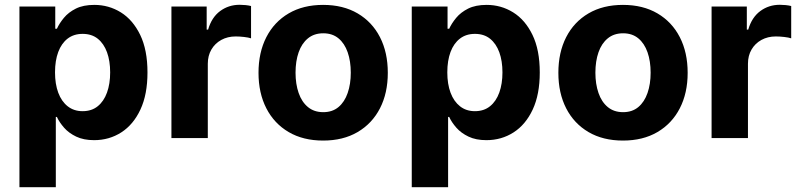

<svg xmlns="http://www.w3.org/2000/svg" viewBox="-20 -573 3322 797"><path d="M60.7 204.1V-545.9H209.4V-453.7H216.2Q226.4 -476.1 245.3 -499Q264.3 -522 295.1 -537.4Q325.9 -552.7 371.5 -552.7Q431.5 -552.7 481.6 -521.7Q531.6 -490.6 561.9 -428.3Q592.2 -365.9 592.2 -272.1Q592.2 -181 562.9 -118.3Q533.6 -55.6 483.4 -23.4Q433.2 8.8 370.7 8.8Q327 8.8 296.2 -6Q265.5 -20.7 246.1 -42.8Q226.7 -64.9 216.2 -87.5H211.7V204.1ZM323 -111.5Q360.4 -111.5 385.7 -132Q411 -152.4 424.2 -188.8Q437.3 -225.2 437.3 -272.5Q437.3 -319.8 424.3 -355.8Q411.2 -391.8 386 -412.1Q360.7 -432.4 323 -432.4Q286.4 -432.4 260.8 -412.8Q235.3 -393.2 221.8 -357.3Q208.4 -321.4 208.4 -272.5Q208.4 -224.1 221.9 -188Q235.4 -151.9 261.1 -131.7Q286.8 -111.5 323 -111.5Z M691.6 0V-545.9H837.9V-450H843.8Q858.6 -501.1 893.8 -527.1Q929 -553.1 974.6 -553.1Q985.9 -553.1 999 -551.9Q1012.1 -550.6 1022.1 -548V-413.9Q1011.5 -417.5 992.7 -419.6Q973.9 -421.7 958 -421.7Q924.9 -421.7 898.6 -407.3Q872.4 -392.9 857.5 -367.4Q842.6 -342 842.6 -308.4V0Z M1321.3 10.5Q1238.5 10.5 1178.3 -24.8Q1118.1 -60.1 1085.6 -123.4Q1053.1 -186.7 1053.1 -270.7Q1053.1 -355.3 1085.6 -418.7Q1118.1 -482.1 1178.3 -517.4Q1238.5 -552.7 1321.3 -552.7Q1404.3 -552.7 1464.5 -517.4Q1524.7 -482.1 1557.3 -418.7Q1589.8 -355.3 1589.8 -270.7Q1589.8 -186.7 1557.3 -123.4Q1524.7 -60.1 1464.5 -24.8Q1404.3 10.5 1321.3 10.5ZM1321.9 -107.4Q1359.8 -107.4 1385.1 -128.6Q1410.4 -149.8 1423.2 -187Q1436.1 -224.1 1436.1 -271.3Q1436.1 -319.1 1423.2 -356Q1410.4 -392.8 1385.1 -413.8Q1359.8 -434.8 1321.9 -434.8Q1283.9 -434.8 1258.3 -413.8Q1232.6 -392.8 1219.7 -356Q1206.8 -319.1 1206.8 -271.3Q1206.8 -224.1 1219.7 -187Q1232.6 -149.8 1258.3 -128.6Q1283.9 -107.4 1321.9 -107.4Z M1689.2 204.1V-545.9H1837.8V-453.7H1844.6Q1854.8 -476.1 1873.7 -499Q1892.7 -522 1923.5 -537.4Q1954.3 -552.7 1999.9 -552.7Q2060 -552.7 2110 -521.7Q2160.1 -490.6 2190.3 -428.3Q2220.6 -365.9 2220.6 -272.1Q2220.6 -181 2191.3 -118.3Q2162 -55.6 2111.8 -23.4Q2061.6 8.8 1999.1 8.8Q1955.4 8.8 1924.7 -6Q1893.9 -20.7 1874.5 -42.8Q1855.1 -64.9 1844.6 -87.5H1840.1V204.1ZM1951.5 -111.5Q1988.8 -111.5 2014.1 -132Q2039.5 -152.4 2052.6 -188.8Q2065.7 -225.2 2065.7 -272.5Q2065.7 -319.8 2052.7 -355.8Q2039.6 -391.8 2014.4 -412.1Q1989.2 -432.4 1951.5 -432.4Q1914.8 -432.4 1889.3 -412.8Q1863.7 -393.2 1850.2 -357.3Q1836.8 -321.4 1836.8 -272.5Q1836.8 -224.1 1850.3 -188Q1863.9 -151.9 1889.6 -131.7Q1915.2 -111.5 1951.5 -111.5Z M2565.9 10.5Q2483.1 10.5 2422.9 -24.8Q2362.7 -60.1 2330.2 -123.4Q2297.8 -186.7 2297.8 -270.7Q2297.8 -355.3 2330.2 -418.7Q2362.7 -482.1 2422.9 -517.4Q2483.1 -552.7 2565.9 -552.7Q2648.9 -552.7 2709.1 -517.4Q2769.3 -482.1 2801.9 -418.7Q2834.5 -355.3 2834.5 -270.7Q2834.5 -186.7 2801.9 -123.4Q2769.3 -60.1 2709.1 -24.8Q2648.9 10.5 2565.9 10.5ZM2566.5 -107.4Q2604.4 -107.4 2629.7 -128.6Q2655 -149.8 2667.9 -187Q2680.8 -224.1 2680.8 -271.3Q2680.8 -319.1 2667.9 -356Q2655 -392.8 2629.7 -413.8Q2604.4 -434.8 2566.5 -434.8Q2528.5 -434.8 2502.9 -413.8Q2477.2 -392.8 2464.4 -356Q2451.5 -319.1 2451.5 -271.3Q2451.5 -224.1 2464.4 -187Q2477.2 -149.8 2502.9 -128.6Q2528.5 -107.4 2566.5 -107.4Z M2933.8 0V-545.9H3080.1V-450H3085.9Q3100.8 -501.1 3136 -527.1Q3171.2 -553.1 3216.8 -553.1Q3228.1 -553.1 3241.2 -551.9Q3254.3 -550.6 3264.3 -548V-413.9Q3253.7 -417.5 3234.9 -419.6Q3216.1 -421.7 3200.2 -421.7Q3167.1 -421.7 3140.8 -407.3Q3114.6 -392.9 3099.7 -367.4Q3084.8 -342 3084.8 -308.4V0Z"/></svg>

Font: Inter V
Style: 
Weight: 400
Designer: Rasmus Andersson
Foundry: rsms
Version: Version 4.000;git-a3f224843